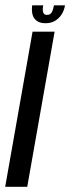

<svg xmlns="http://www.w3.org/2000/svg" viewBox="-49 -720 270 740"><path d="M-29 0H56L161.5 -598H76.5ZM126 -630.5Q148 -630.5 163.2 -639.8Q178.5 -649 188.5 -664.5Q198.5 -680 201.5 -699.5H159Q156.5 -687 153.5 -678.8Q150.5 -670.5 145.2 -666.5Q140 -662.5 131.5 -662.5Q125 -662.5 121 -666.5Q117 -670.5 116 -678.5Q115 -686.5 117.5 -699.5H75Q72.5 -680 76.2 -664.5Q80 -649 92.5 -639.8Q105 -630.5 126 -630.5Z"/></svg>

Font: Anybody ExtraCondensed
Style: Italic
Weight: 400
Width: 2
Italic angle: -10°
Version: Version 1.113;gftools[0.9.25]